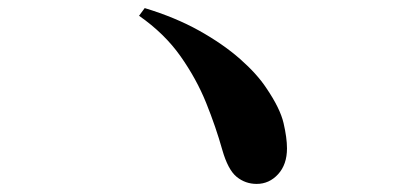

<svg xmlns="http://www.w3.org/2000/svg" viewBox="-20 -594 1040 475"><path d="M615 -139Q587 -139 565.5 -156.5Q544 -174 530 -223Q514 -280 490 -339.5Q466 -399 426.5 -455Q387 -511 324 -555L338 -574Q414 -551 473 -518Q532 -485 574 -448Q616 -411 639 -376Q673 -326 681.5 -289.5Q690 -253 690 -227Q690 -187 668 -163Q646 -139 615 -139Z"/></svg>

Font: Noto Serif JP ExtraBold
Style: Regular
Weight: 800
Designer: Ryoko NISHIZUKA 西塚涼子 (kana & ideographs); Frank Grießhammer (Latin, Greek & Cyrillic); Wenlong ZHANG 张文龙 (bopomofo); San
Foundry: Adobe
Version: Version 2.003-H1;hotconv 1.1.1;makeotfexe 2.6.0